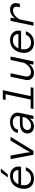

<svg xmlns="http://www.w3.org/2000/svg" viewBox="1859 -2679 832 4590"><g transform="rotate(-90 2275.0 -384.0)"><path d="M295 12Q223 12 169 -17.5Q115 -47 85.5 -99.5Q56 -152 56 -220Q56 -292 77 -354Q98 -416 137.5 -462.5Q177 -509 234.5 -534.5Q292 -560 364 -560Q440 -560 494.5 -528Q549 -496 573.5 -437Q598 -378 583 -296H129L144 -361L505 -360Q505 -420 467.5 -455.5Q430 -491 360 -491Q285 -491 236 -453.5Q187 -416 163.5 -355.5Q140 -295 140 -224Q140 -174 160 -137Q180 -100 216 -79Q252 -58 299 -58Q375 -58 422.5 -92.5Q470 -127 490 -183H573Q552 -123 515 -79.5Q478 -36 423.5 -12Q369 12 295 12ZM329 -614 451 -780H543L403 -614Z M870 0 767 -548H851L916 -200L931 -78L998 -200L1210 -548H1299L963 0Z M1724 0 1746 -133 1791 -341Q1801 -389 1785 -423.5Q1769 -458 1733 -476.5Q1697 -495 1648 -495Q1579 -495 1531 -463Q1483 -431 1473 -372H1392Q1400 -430 1436.5 -472.5Q1473 -515 1529 -537.5Q1585 -560 1652 -560Q1726 -560 1781 -532Q1836 -504 1861.5 -453.5Q1887 -403 1872 -333L1801 0ZM1545 12Q1498 12 1460 -7Q1422 -26 1400.5 -60.5Q1379 -95 1379 -140Q1379 -201 1410 -242Q1441 -283 1495.5 -303.5Q1550 -324 1620 -324H1801L1787 -260H1617Q1546 -260 1504.5 -229.5Q1463 -199 1463 -147Q1463 -105 1491 -81Q1519 -57 1562 -57Q1624 -57 1674.5 -94Q1725 -131 1766 -194L1764 -127Q1725 -60 1671.5 -24Q1618 12 1545 12Z M2175 0 2331 -733H2414L2258 0ZM1965 0 1980 -67H2484L2470 0ZM2180 -666 2194 -733H2372L2358 -666Z M2819 -548 2745 -201Q2732 -137 2760.5 -98Q2789 -59 2848 -59Q2916 -59 2978.5 -110Q3041 -161 3086 -263L3079 -157Q3032 -75 2967.5 -31.5Q2903 12 2827 12Q2767 12 2725 -14.5Q2683 -41 2665.5 -88Q2648 -135 2662 -199L2736 -548ZM3219 -548 3102 0H3024L3048 -133L3136 -548Z M3545 12Q3473 12 3419 -17.5Q3365 -47 3335.5 -99.5Q3306 -152 3306 -220Q3306 -292 3327 -354Q3348 -416 3387.5 -462.5Q3427 -509 3484.5 -534.5Q3542 -560 3614 -560Q3690 -560 3744.5 -528Q3799 -496 3823.5 -437Q3848 -378 3833 -296H3379L3394 -361L3755 -360Q3755 -420 3717.5 -455.5Q3680 -491 3610 -491Q3535 -491 3486 -453.5Q3437 -416 3413.5 -355.5Q3390 -295 3390 -224Q3390 -174 3410 -137Q3430 -100 3466 -79Q3502 -58 3549 -58Q3625 -58 3672.5 -92.5Q3720 -127 3740 -183H3823Q3802 -123 3765 -79.5Q3728 -36 3673.5 -12Q3619 12 3545 12Z M4396 -325 4408 -382Q4419 -432 4396.5 -460.5Q4374 -489 4322 -489Q4254 -489 4192 -437Q4130 -385 4081 -283L4087 -375Q4120 -436 4159.5 -477Q4199 -518 4245 -539Q4291 -560 4342 -560Q4396 -560 4433.5 -539Q4471 -518 4487 -478.5Q4503 -439 4491 -382L4479 -325ZM3955 0 4071 -548H4147L4126 -415L4037 0Z"/></g></svg>

Font: Azeret Mono Thin Light
Style: Italic
Weight: 300
Italic angle: -12°
Version: Version 1.002